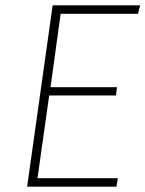

<svg xmlns="http://www.w3.org/2000/svg" viewBox="-20 -702 547 722"><path d="M507 -682 499 -650H208L170 -374H420L416 -343H165L121 -32H423L418 0H82L178 -682Z"/></svg>

Font: Fira Sans UltraLight
Style: Italic
Weight: 200
Italic angle: -8°
Designer: Carrois Corporate & Edenspiekermann AG
Foundry: Carrois Corporate GbR & Edenspiekermann AG
Version: Version 4.203;PS 004.203;hotconv 1.0.88;makeotf.lib2.5.64775